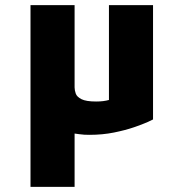

<svg xmlns="http://www.w3.org/2000/svg" viewBox="-20 -519 687 749"><path d="M99 210V-499H271V-178Q271 -167 275.5 -154Q280 -141 298 -132Q316 -123 355 -123Q370 -123 382 -124.5Q394 -126 405 -129V-499H577V-53Q576 -52 556 -43Q536 -34 502.5 -22.5Q469 -11 424.5 -2Q380 7 329 7Q319 7 309 6.5Q299 6 289.5 4.5Q280 3 271 2V210Z"/></svg>

Font: Maven Pro Black
Style: Regular
Weight: 900
Designer: Joe Prince
Foundry: Joe Prince
Version: Version 2.103